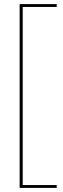

<svg xmlns="http://www.w3.org/2000/svg" viewBox="-20 -750 308 938"><path d="M257 -716H91V154H257V168H76V-730H257Z"/></svg>

Font: Work Sans Thin
Style: Regular
Weight: 250
Designer: Wei Huang
Foundry: Wei Huang
Version: Version 2.012